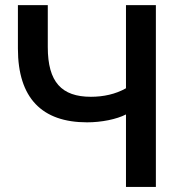

<svg xmlns="http://www.w3.org/2000/svg" viewBox="-20 -739 711 759"><path d="M596.2 0V-718.8H478V-390.1C437 -366.7 388.7 -356.4 339.4 -356.4C223.6 -356.4 168.9 -414.6 168.9 -552.7V-718.8H50.8V-546.9C50.8 -351.1 146 -255.4 324.2 -255.4C381.8 -255.4 440.9 -267.6 478 -286.6V0Z"/></svg>

Font: Winston Medium
Style: Regular
Weight: 500
Designer: Vernon Adams, Kim Jin-seong, David Berlow, Cristiano Sobral
Foundry: The Winston Project Authors
Version: Version 3.004